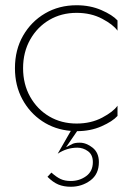

<svg xmlns="http://www.w3.org/2000/svg" viewBox="-20 -490 525 732"><path d="M68 -230Q68 -169 95 -121Q122 -73 168 -46Q214 -19 272 -19Q327 -19 369.5 -41.5Q412 -64 428 -87V-48Q409 -27 367 -8.5Q325 10 274 10L232 71Q247 63 256.5 58.5Q266 54 284 54Q309 54 333 73Q357 92 357 128Q357 174 324.5 198Q292 222 250 222Q223 222 202.5 213.5Q182 205 161 184L176 168Q195 185 211 192.5Q227 200 250 200Q283 200 308.5 181.5Q334 163 334 128Q334 100 315.5 86.5Q297 73 275 73Q235 73 200 96L250 9Q189 4 141 -28Q93 -60 65 -112Q37 -164 37 -230Q37 -300 68 -354Q99 -408 152 -439Q205 -470 272 -470Q324 -470 366.5 -451.5Q409 -433 428 -412V-373Q412 -396 369.5 -418.5Q327 -441 272 -441Q214 -441 168 -414Q122 -387 95 -339Q68 -291 68 -230Z"/></svg>

Font: Jost* Thin
Style: Regular
Weight: 200
Version: Version 3.7